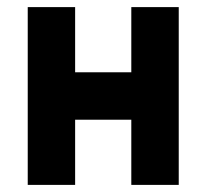

<svg xmlns="http://www.w3.org/2000/svg" viewBox="-20 -520 580 540"><path d="M58 0H191.3V-183.3H349.3V0H482.7V-500H349.3V-316.7H191.3V-500H58Z"/></svg>

Font: Unageo Variable
Style: Regular
Weight: 300
Designer: Richard Sepsi
Foundry: Richard Sepsi
Version: Version 2.200